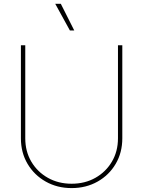

<svg xmlns="http://www.w3.org/2000/svg" viewBox="-20 -961 739 991"><path d="M349.6 9.8Q275.4 9.8 216.1 -23.7Q156.7 -57.1 122.3 -115.2Q87.9 -173.3 87.9 -247.1V-727.5H110.4V-247.1Q110.4 -179.7 141.6 -126.7Q172.9 -73.7 227.1 -43.2Q281.2 -12.7 349.6 -12.7Q418.5 -12.7 472.4 -43.2Q526.4 -73.7 557.6 -126.7Q588.9 -179.7 588.9 -247.1V-727.5H611.3V-247.1Q611.3 -173.3 577.1 -115.2Q543 -57.1 483.6 -23.7Q424.3 9.8 349.6 9.8ZM340.8 -803.7 265.1 -941.4H293.9L363.3 -803.7Z"/></svg>

Font: Inter 20pt Thin
Style: Regular
Weight: 250
Version: Version 4.001;git-66647c0bb